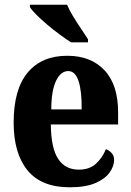

<svg xmlns="http://www.w3.org/2000/svg" viewBox="-20 -786 556 816"><path d="M276 10Q156 10 97 -62Q38 -134 38 -265Q38 -406 97.5 -477.5Q157 -549 266 -549Q366 -549 424 -487.5Q482 -426 482 -308V-257H196Q197 -157 227 -111Q257 -65 315 -65Q360 -65 387.5 -90Q415 -115 430 -152Q444 -147 454.5 -135.5Q465 -124 465 -107Q465 -80 446 -53Q427 -26 385.5 -8Q344 10 276 10ZM327 -321Q328 -398 314 -441Q300 -484 270 -484Q238 -484 218 -442Q198 -400 198 -321ZM282 -606Q260 -620 233.5 -639.5Q207 -659 181 -681Q155 -703 135 -723Q115 -743 107 -756V-766H265Q274 -744 290.5 -717Q307 -690 324.5 -664Q342 -638 354 -619V-606Z"/></svg>

Font: Noto Serif Hebrew Condensed ExtraBold
Style: Regular
Weight: 800
Width: 3
Designer: Monotype Design Team
Foundry: Monotype Imaging Inc.
Version: Version 2.004; ttfautohint (v1.8.4.7-5d5b)